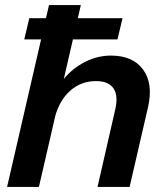

<svg xmlns="http://www.w3.org/2000/svg" viewBox="-20 -740 652 760"><path d="M76 -584 96 -668H465L445 -584ZM8 0 174 -720H300L134 0ZM366 0 436 -306Q449 -362 429 -390.5Q409 -419 360 -419Q301 -419 258 -381Q215 -343 197 -275L212 -398Q246 -454 302 -487Q358 -520 419 -520Q506 -520 546.5 -464.5Q587 -409 566 -316L493 0Z"/></svg>

Font: Instrument Sans SemiBold
Style: Italic
Weight: 600
Italic angle: -13°
Designer: Rodrigo Fuenzalida
Foundry: fragTYPE
Version: Version 1.000;gftools[0.9.28]